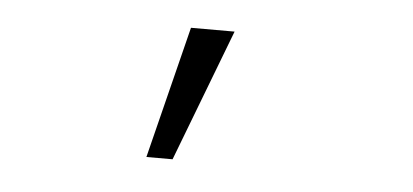

<svg xmlns="http://www.w3.org/2000/svg" viewBox="-30 -107 660 307"><g transform="rotate(5 300.0 46.0)"><path d="M213 152 266 -60H336L255 152Z"/></g></svg>

Font: Red Hat Mono VF Light
Style: Regular
Weight: 300
Monospace: yes
Designer: Pentagram, MCKL
Foundry: Pentagram, MCKL
Version: Version 1.023